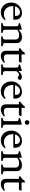

<svg xmlns="http://www.w3.org/2000/svg" viewBox="2048 -2808 770 4907"><g transform="rotate(90 2433.5 -355.0)"><path d="M295 10Q222 10 165.5 -25Q109 -60 77.5 -120.5Q46 -181 46 -259Q46 -336 81.5 -397Q117 -458 177.5 -494Q238 -530 312 -530Q389 -530 436.5 -485Q484 -440 484 -354Q484 -348 484 -341.5Q484 -335 482 -324L480 -310H123V-353H385Q388 -369 388 -383Q388 -426 363 -453Q338 -480 294 -480Q222 -480 179.5 -426.5Q137 -373 137 -286Q137 -224 162.5 -174.5Q188 -125 235.5 -97Q283 -69 346 -69Q380 -69 413 -80Q446 -91 477 -113L497 -94Q454 -39 407 -14.5Q360 10 295 10Z M571 0V-38L594 -41Q630 -45 640.5 -60Q651 -75 651 -106V-389Q651 -426 631 -436.5Q611 -447 573 -449V-482L724 -526H738V-453H744Q792 -494 833 -512Q874 -530 929 -530Q1000 -530 1040.5 -494.5Q1081 -459 1081 -395V-106Q1081 -75 1092 -60Q1103 -45 1139 -41L1161 -38V0H911V-38L934 -41Q970 -45 980.5 -60Q991 -75 991 -106V-357Q991 -397 976 -418.5Q961 -440 935 -449Q909 -458 874 -458Q834 -458 803.5 -446Q773 -434 741 -410V-106Q741 -75 752 -60Q763 -45 799 -41L821 -38V0Z M1413 10Q1352 10 1315.5 -22Q1279 -54 1279 -126V-453H1216V-492Q1288 -532 1332 -604H1370V-522V-493V-159Q1370 -119 1383.5 -99Q1397 -79 1419.5 -73Q1442 -67 1470 -67Q1496 -67 1524 -75Q1552 -83 1572 -93L1590 -73Q1555 -38 1508.5 -14Q1462 10 1413 10ZM1326 -453V-520H1579V-497L1554 -453Z M1628 0V-38L1651 -41Q1684 -44 1696 -58Q1708 -72 1708 -106V-389Q1708 -421 1691 -434Q1674 -447 1630 -449V-482L1781 -526H1795V-446H1804Q1826 -478 1862 -503Q1898 -528 1949 -528Q1985 -528 2003.5 -514Q2022 -500 2022 -474Q2022 -456 2009 -443Q1996 -430 1978 -425.5Q1960 -421 1944 -430L1904 -453Q1889 -461 1872.5 -455Q1856 -449 1841 -435.5Q1826 -422 1814.5 -407Q1803 -392 1798 -383V-106Q1798 -72 1813 -59Q1828 -46 1873 -41L1898 -38V0Z M2311 10Q2238 10 2181.5 -25Q2125 -60 2093.5 -120.5Q2062 -181 2062 -259Q2062 -336 2097.5 -397Q2133 -458 2193.5 -494Q2254 -530 2328 -530Q2405 -530 2452.5 -485Q2500 -440 2500 -354Q2500 -348 2500 -341.5Q2500 -335 2498 -324L2496 -310H2139V-353H2401Q2404 -369 2404 -383Q2404 -426 2379 -453Q2354 -480 2310 -480Q2238 -480 2195.5 -426.5Q2153 -373 2153 -286Q2153 -224 2178.5 -174.5Q2204 -125 2251.5 -97Q2299 -69 2362 -69Q2396 -69 2429 -80Q2462 -91 2493 -113L2513 -94Q2470 -39 2423 -14.5Q2376 10 2311 10Z M2781 10Q2720 10 2683.5 -22Q2647 -54 2647 -126V-453H2584V-492Q2656 -532 2700 -604H2738V-522V-493V-159Q2738 -119 2751.5 -99Q2765 -79 2787.5 -73Q2810 -67 2838 -67Q2864 -67 2892 -75Q2920 -83 2940 -93L2958 -73Q2923 -38 2876.5 -14Q2830 10 2781 10ZM2694 -453V-520H2947V-497L2922 -453Z M2996 0V-38L3019 -41Q3055 -45 3065.5 -60Q3076 -75 3076 -106V-389Q3076 -426 3056 -436.5Q3036 -447 2998 -449V-482L3152 -526H3166V-106Q3166 -75 3177 -60Q3188 -45 3224 -41L3246 -38V0ZM3111 -603Q3086 -603 3069 -619.5Q3052 -636 3052 -662Q3052 -688 3069 -704Q3086 -720 3111 -720Q3135 -720 3152 -704Q3169 -688 3169 -662Q3169 -636 3152 -619.5Q3135 -603 3111 -603Z M3568 10Q3495 10 3438.5 -25Q3382 -60 3350.5 -120.5Q3319 -181 3319 -259Q3319 -336 3354.5 -397Q3390 -458 3450.5 -494Q3511 -530 3585 -530Q3662 -530 3709.5 -485Q3757 -440 3757 -354Q3757 -348 3757 -341.5Q3757 -335 3755 -324L3753 -310H3396V-353H3658Q3661 -369 3661 -383Q3661 -426 3636 -453Q3611 -480 3567 -480Q3495 -480 3452.5 -426.5Q3410 -373 3410 -286Q3410 -224 3435.5 -174.5Q3461 -125 3508.5 -97Q3556 -69 3619 -69Q3653 -69 3686 -80Q3719 -91 3750 -113L3770 -94Q3727 -39 3680 -14.5Q3633 10 3568 10Z M3844 0V-38L3867 -41Q3903 -45 3913.5 -60Q3924 -75 3924 -106V-389Q3924 -426 3904 -436.5Q3884 -447 3846 -449V-482L3997 -526H4011V-453H4017Q4065 -494 4106 -512Q4147 -530 4202 -530Q4273 -530 4313.5 -494.5Q4354 -459 4354 -395V-106Q4354 -75 4365 -60Q4376 -45 4412 -41L4434 -38V0H4184V-38L4207 -41Q4243 -45 4253.5 -60Q4264 -75 4264 -106V-357Q4264 -397 4249 -418.5Q4234 -440 4208 -449Q4182 -458 4147 -458Q4107 -458 4076.5 -446Q4046 -434 4014 -410V-106Q4014 -75 4025 -60Q4036 -45 4072 -41L4094 -38V0Z M4686 10Q4625 10 4588.5 -22Q4552 -54 4552 -126V-453H4489V-492Q4561 -532 4605 -604H4643V-522V-493V-159Q4643 -119 4656.5 -99Q4670 -79 4692.5 -73Q4715 -67 4743 -67Q4769 -67 4797 -75Q4825 -83 4845 -93L4863 -73Q4828 -38 4781.5 -14Q4735 10 4686 10ZM4599 -453V-520H4852V-497L4827 -453Z"/></g></svg>

Font: Hedvig Letters Serif
Style: Regular
Weight: 400
Designer: Alexander Örn & Tor Weibull
Foundry: Kanon Foundry
Version: Version 1.000